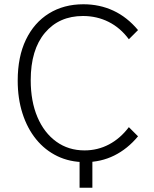

<svg xmlns="http://www.w3.org/2000/svg" viewBox="-20 -740 724 900"><path d="M627 -101Q578 -42 515.5 -11Q453 20 379 20Q307 20 249 -8Q191 -36 149.5 -87Q108 -138 85.5 -208Q63 -278 63 -362Q63 -474 101.5 -554Q140 -634 209.5 -677Q279 -720 371 -720Q447 -720 511.5 -690Q576 -660 627 -599L584 -556Q544 -610 489 -637.5Q434 -665 369 -665Q257 -665 190.5 -586Q124 -507 124 -364Q124 -265 155.5 -191Q187 -117 244 -76Q301 -35 376 -35Q438 -35 491 -63Q544 -91 584 -144ZM413 0V140H353V0Z"/></svg>

Font: Moderustic Light
Style: Regular
Weight: 300
Designer: Tural Alisoy
Foundry: TAFT Foundry
Version: Version 2.120